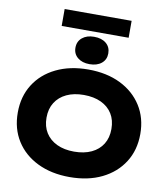

<svg xmlns="http://www.w3.org/2000/svg" viewBox="-118 -1261 1201 1375"><g transform="rotate(10 482.5 -573.5)"><path d="M482 16Q349 16 248.5 -33Q148 -82 92.5 -170Q37 -258 37 -375Q37 -492 92.5 -580Q148 -668 248.5 -717Q349 -766 482 -766Q616 -766 716 -717Q816 -668 872 -580Q928 -492 928 -375Q928 -258 872 -170Q816 -82 716 -33Q616 16 482 16ZM482 -169Q555 -169 608 -194Q661 -219 689.5 -265Q718 -311 718 -375Q718 -439 689.5 -485Q661 -531 608 -556Q555 -581 482 -581Q410 -581 357 -556Q304 -531 275 -485Q246 -439 246 -375Q246 -311 275 -265Q304 -219 357 -194Q410 -169 482 -169ZM482 -805Q429 -805 396 -832Q363 -859 363 -904Q363 -950 396 -977Q429 -1004 482 -1004Q537 -1004 569.5 -977Q602 -950 602 -904Q602 -859 569.5 -832Q537 -805 482 -805ZM239 -1040V-1163H726V-1040Z"/></g></svg>

Font: Unbounded
Style: Bold
Weight: 700
Designer: Luke Prowse, Jean-Baptiste Morizot, Fátima Lázaro, Florian Runge
Foundry: NaN
Version: Version 1.700